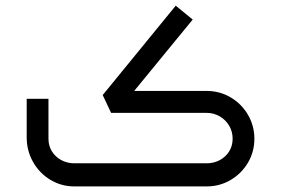

<svg xmlns="http://www.w3.org/2000/svg" viewBox="-20 -667 1005 687"><path d="M890.2 -170.4Q890.2 -216.8 867.3 -256.2Q844.3 -295.6 805.2 -318.6Q766.1 -341.6 719.7 -341.6H460.1L669.5 -597L608.8 -646.7L347.5 -326.9L377.5 -263.1H719.7Q744.7 -263.1 766.2 -250.7Q787.6 -238.2 800 -217.2Q812.4 -196.1 812.4 -170.4Q812.4 -145.5 800.1 -125.5Q787.7 -105.6 766.4 -94.1Q745.1 -82.7 719.7 -82.7H245.9Q220.6 -82.7 199.3 -94.1Q178 -105.6 165.7 -125.5Q153.4 -145.5 153.4 -170.4V-313.5H75.5V-175.4Q75.5 -127.6 98.4 -87.3Q121.3 -46.9 160.5 -23.5Q199.6 0 245.9 0H719.7Q766.1 0 805.2 -23Q844.3 -46 867.3 -85.1Q890.2 -124.1 890.2 -170.4Z"/></svg>

Font: Arad-FD-VF Thin
Style: Regular
Weight: 100
Designer: Mohammad Darvishi
Version: Version 1.010;September 21, 2024;FontCreator 15.0.0.2992 64-